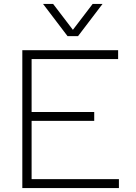

<svg xmlns="http://www.w3.org/2000/svg" viewBox="-20 -952 690 972"><path d="M93 0V-698H578V-653H140V-385H457V-340H140V-45H582V0ZM198 -932H249L349 -801L449 -932H499L375 -769H322Z"/></svg>

Font: Azeret Mono Thin Thin
Style: Regular
Weight: 250
Version: Version 1.002